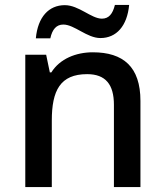

<svg xmlns="http://www.w3.org/2000/svg" viewBox="-20 -762 671 782"><path d="M126 -606H185C193 -643 210 -662 238 -662C283 -662 334 -607 389 -607C454 -607 498 -656 506 -742H448C439 -705 423 -686 395 -686C352 -686 301 -741 244 -741C179 -741 134 -693 126 -606ZM358 -549C290 -549 224 -523 189 -467H183L168 -539H83V0H191V-271C191 -393 225 -460 335 -460C410 -460 444 -418 444 -335V0H552V-351C552 -490 482 -549 358 -549Z"/></svg>

Font: Noto Sans Balinese Medium
Style: Regular
Weight: 500
Designer: Aditya Bayu, David Williams
Foundry: David Williams
Version: Version 2.005